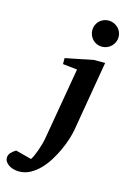

<svg xmlns="http://www.w3.org/2000/svg" viewBox="-271 -806 732 1101"><g transform="rotate(15 94.5 -255.5)"><path d="M204.1 -84Q199.7 -58.6 189.2 -25.6Q178.7 7.3 162.8 42Q147 76.7 126 110.4Q105 144 79.1 170.4Q53.2 196.8 22.9 212.9Q-7.3 229 -42 229Q-59.6 229 -75.4 224.6Q-91.3 220.2 -103 212.4Q-114.7 204.6 -121.8 194.1Q-128.9 183.6 -128.9 170.9Q-128.9 161.6 -125.7 154.1Q-122.6 146.5 -116.9 140.1Q-111.3 133.8 -104 128.2Q-96.7 122.6 -87.9 117.2L6.8 142.1Q13.7 131.3 20.8 115.7Q27.8 100.1 34.4 81.8Q41 63.5 46.4 43.9Q51.8 24.4 55.2 5.9L128.9 -421.9L43 -431.2V-466.8L209 -500H274.9ZM311 -663.1Q311 -647 304.7 -632.8Q298.3 -618.7 287.6 -607.9Q276.9 -597.2 262.5 -591.1Q248 -585 231.9 -585Q215.8 -585 201.7 -591.1Q187.5 -597.2 177.2 -607.9Q167 -618.7 160.9 -632.8Q154.8 -647 154.8 -663.1Q154.8 -679.2 160.9 -693.4Q167 -707.5 177.2 -717.8Q187.5 -728 201.7 -734.1Q215.8 -740.2 231.9 -740.2Q248 -740.2 262.5 -734.1Q276.9 -728 287.6 -717.8Q298.3 -707.5 304.7 -693.4Q311 -679.2 311 -663.1Z"/></g></svg>

Font: Charis SIL Cyr
Style: Bold Italic
Weight: 700
Italic angle: -11°
Foundry: SIL International
Version: Version 5.000